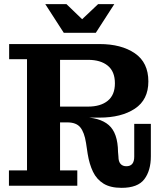

<svg xmlns="http://www.w3.org/2000/svg" viewBox="-20 -894 786 924"><path d="M23 0V-74H110V-609H24V-682H269V-74H352V0ZM565 10Q511 10 478 -10.5Q445 -31 427.5 -67.5Q410 -104 402 -153L394 -206Q386 -257 366.5 -281Q347 -305 304 -305H269V-330H371Q460 -330 503.5 -292Q547 -254 548 -163L550 -140Q550 -117 560 -105.5Q570 -94 588 -94Q607 -94 616.5 -105.5Q626 -117 626 -140V-298H706V-142Q706 -73 674.5 -31.5Q643 10 565 10ZM269 -305V-381H404Q464 -381 498.5 -409Q533 -437 533 -493Q533 -550 498.5 -578Q464 -606 404 -606H269V-682H459Q564 -682 629 -637.5Q694 -593 694 -502Q694 -414 629 -371Q564 -328 459 -328H368L344 -305ZM287 -736 198 -874H300L407 -771H343L452 -874H530L441 -736Z"/></svg>

Font: Montagu Slab 144pt SemiBold
Style: Regular
Weight: 600
Version: Version 1.000